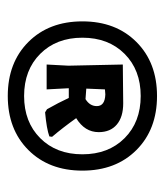

<svg xmlns="http://www.w3.org/2000/svg" viewBox="15 -758 424 494"><g transform="rotate(90 227.0 -511.0)"><path d="M88 -650Q141 -703 227 -703Q313 -703 366 -650Q419 -597 419 -511Q419 -425 366 -372Q313 -319 227 -319Q141 -319 88 -372Q35 -425 35 -511Q35 -597 88 -650ZM335.5 -619.5Q294 -661 227 -661Q160 -661 118.5 -619.5Q77 -578 77 -511Q77 -444 118.5 -402.5Q160 -361 227 -361Q294 -361 335.5 -402.5Q377 -444 377 -511Q377 -578 335.5 -619.5ZM246 -616Q281 -616 300.5 -599.5Q320 -583 320 -553Q320 -517 284 -495Q309 -460 332 -433L331 -426Q312 -419 269 -415L261 -420Q244 -450 232 -476H207L210 -419H146L149 -475L146 -615ZM223 -570 210 -569 208 -521 235 -519Q253 -530 253 -548Q253 -569 223 -570Z"/></g></svg>

Font: Alegreya Sans SC Black
Style: Regular
Weight: 900
Designer: Juan Pablo del Peral
Foundry: Huerta Tipografica
Version: Version 2.007